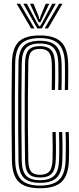

<svg xmlns="http://www.w3.org/2000/svg" viewBox="-20 -996 423 1024"><path d="M193.8 8Q114.2 8 79.5 -26.6Q44.8 -61.2 43.5 -140.8Q42.2 -229.5 41.9 -318.1Q41.5 -406.8 42 -492.6Q42.5 -578.5 43.5 -658.8Q44.8 -738.5 79.4 -772.8Q114 -807 192.5 -807Q269.2 -807 305.1 -773.1Q341 -739.2 343.5 -658.8Q344 -646.8 344 -628.4Q344 -610 343.9 -589.4Q343.8 -568.8 343.6 -549.5Q343.5 -530.2 343 -516.5H325.5Q326 -534 326.4 -561.5Q326.8 -589 326.6 -615.9Q326.5 -642.8 326 -658.2Q323.8 -731.8 292 -762.2Q260.2 -792.8 192.5 -792.8Q122.5 -792.8 92.4 -761.6Q62.2 -730.5 61 -658.5Q60 -572 59.5 -485.1Q59 -398.2 59.5 -312.1Q60 -226 61 -141.2Q62.2 -68.8 93 -37.5Q123.8 -6.2 193.5 -6.2Q263.5 -6.2 295.5 -37.2Q327.5 -68.2 330 -141.2Q331 -174.8 331.1 -213.8Q331.2 -252.8 329.5 -291.5H347Q348 -257 348.4 -216.9Q348.8 -176.8 347.5 -140.8Q344.8 -60.8 308.8 -26.4Q272.8 8 193.8 8ZM193.5 -20.8Q132.8 -20.8 106.1 -48.5Q79.5 -76.2 78.5 -141.8Q77.2 -227.2 76.9 -313.6Q76.5 -400 76.9 -486.5Q77.2 -573 78.5 -658.2Q79.5 -723.5 106 -751Q132.5 -778.5 192.5 -778.5Q252 -778.5 279.1 -751.1Q306.2 -723.8 308.5 -658.2Q309 -647.2 309.1 -628.8Q309.2 -610.2 309 -589.1Q308.8 -568 308.6 -548.6Q308.5 -529.2 308 -516.5H290.5Q291.5 -540 291.6 -567Q291.8 -594 291.6 -618.1Q291.5 -642.2 291 -657.5Q289.5 -714 267 -739Q244.5 -764 192.5 -764Q141.2 -764 119 -739.9Q96.8 -715.8 96 -658.2Q94.8 -573.8 94.4 -487.8Q94 -401.8 94.4 -314.9Q94.8 -228 96 -141Q96.8 -83 119.5 -59Q142.2 -35 193.2 -35Q245.8 -35 269.4 -59.5Q293 -84 295 -142.2Q296 -164 296 -188.1Q296 -212.2 295.8 -238.2Q295.5 -264.2 294.5 -291.5H312Q312.8 -268.5 313.1 -242.5Q313.5 -216.5 313.4 -190.6Q313.2 -164.8 312.5 -141.2Q310.2 -75 282 -47.9Q253.8 -20.8 193.5 -20.8ZM193.2 -49.2Q150.8 -49.2 132.5 -70Q114.2 -90.8 113.5 -141.2Q112.2 -224.8 111.8 -311.9Q111.2 -399 111.8 -486.5Q112.2 -574 113.5 -658.2Q114.2 -708.2 132.2 -729Q150.2 -749.8 192.5 -749.8Q234.5 -749.8 253.2 -728.6Q272 -707.5 273.5 -657.5Q274 -640.2 274.1 -616.2Q274.2 -592.2 274.1 -566.2Q274 -540.2 273 -516.5H255.8Q256.5 -540.2 256.6 -567.4Q256.8 -594.5 256.8 -618.4Q256.8 -642.2 256.2 -656Q255 -698.5 240.8 -716.9Q226.5 -735.2 192.5 -735.2Q159 -735.2 145.2 -718.1Q131.5 -701 131 -658Q129.5 -570.5 128.9 -484.8Q128.2 -399 128.9 -313.8Q129.5 -228.5 131 -141.2Q131.5 -98.5 145.6 -81.1Q159.8 -63.8 193.2 -63.8Q227 -63.8 242.8 -81.1Q258.5 -98.5 260.2 -143Q261.2 -172.5 261 -213.4Q260.8 -254.2 259.8 -291.5H277.2Q278.2 -256.8 278.5 -216.6Q278.8 -176.5 277.5 -142.8Q275.5 -91.8 256.4 -70.5Q237.2 -49.2 193.2 -49.2ZM68.8 -976H87L163.8 -844.5H146ZM104.5 -976H123.5L173.5 -881.2L188.5 -856.2H193.5L208.5 -881.2L258.5 -976H277.5L203.2 -844.5H178.8ZM140 -976H158.8L185.5 -910.5L189.5 -894.5H192.5L196.5 -910.5L223.8 -976H242.8L206.5 -899.8L196.2 -877.5H186L175.5 -899.8ZM295 -976H313.5L236.2 -844.5H218.2Z"/></svg>

Font: Big Shoulders Inline Display Thin SemiBold
Style: Regular
Weight: 600
Version: Version 2.002